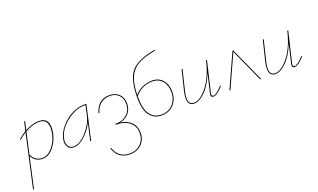

<svg xmlns="http://www.w3.org/2000/svg" viewBox="-109 -1279 3541 2137"><g transform="rotate(-20 1662.0 -211.0)"><path d="M306 -407Q447 -407 411 -223Q391 -131 334.5 -64Q278 3 206 3Q117 3 79 -77L-2 289H-13L126 -338Q87 -315 48 -279L41 -286Q81 -323 129 -352L153 -458H164L142 -359Q232 -407 306 -407ZM399 -223Q431 -397 306 -397Q230 -397 139 -345L83 -94Q97 -55 128.5 -31Q160 -7 205 -7Q270 -7 324 -68.5Q378 -130 399 -223Z M843 -406H871L780 0H769L816 -206Q776 -123 708 -60.5Q640 2 574 2Q528 2 505.5 -35.5Q483 -73 494 -124Q510 -201 569 -267.5Q628 -334 702 -370Q776 -406 843 -406ZM576 -8Q651 -8 730.5 -97Q810 -186 831 -278L857 -396H842Q742 -396 635.5 -315.5Q529 -235 505 -124Q495 -75 515 -41.5Q535 -8 576 -8Z M1152 -81Q1235 -70 1282 -22Q1329 26 1329 102Q1329 184 1276 236.5Q1223 289 1136 289Q998 289 952 153L962 150Q1005 279 1136 279Q1219 279 1268.5 228.5Q1318 178 1318 102Q1318 19 1258.5 -28Q1199 -75 1098 -75V-85Q1184 -85 1236 -132Q1288 -179 1288 -255Q1288 -321 1248.5 -360Q1209 -399 1144 -399Q1084 -399 1038.5 -364.5Q993 -330 972 -260L962 -263Q1008 -409 1142 -409Q1213 -409 1256 -367.5Q1299 -326 1299 -255Q1299 -188 1259.5 -141Q1220 -94 1152 -81Z M1644 -399Q1724 -399 1770 -346Q1816 -293 1816 -206Q1816 -115 1760.5 -56Q1705 3 1617 3Q1527 3 1476.5 -65Q1426 -133 1426 -269Q1426 -489 1501.5 -581Q1577 -673 1792 -711L1793 -701Q1655 -676 1581.5 -633.5Q1508 -591 1474.5 -514.5Q1441 -438 1437 -305Q1477 -353 1534 -376Q1591 -399 1644 -399ZM1618 -7Q1701 -7 1753 -63.5Q1805 -120 1805 -206Q1805 -288 1761.5 -338.5Q1718 -389 1642 -389Q1589 -389 1532.5 -364.5Q1476 -340 1437 -288V-270Q1437 -139 1484.5 -73Q1532 -7 1618 -7Z M2338 -86 2346 -80Q2273 3 2230 3Q2192 3 2204 -49L2256 -269Q2205 -138 2134 -67.5Q2063 3 2000 3Q1953 3 1937 -37.5Q1921 -78 1940 -163L1999 -406H2010L1951 -162Q1914 -7 2001 -7Q2076 -7 2160.5 -113.5Q2245 -220 2289 -406H2300L2215 -47Q2206 -7 2233 -7Q2268 -7 2338 -86Z M2794 0H2782L2606 -390L2430 0H2418L2602 -406H2610Z M3300 -86 3308 -80Q3235 3 3192 3Q3154 3 3166 -49L3218 -269Q3167 -138 3096 -67.5Q3025 3 2962 3Q2915 3 2899 -37.5Q2883 -78 2902 -163L2961 -406H2972L2913 -162Q2876 -7 2963 -7Q3038 -7 3122.5 -113.5Q3207 -220 3251 -406H3262L3177 -47Q3168 -7 3195 -7Q3230 -7 3300 -86Z"/></g></svg>

Font: EauTestInfant Hairline
Style: Italic
Weight: 250
Italic angle: -12°
Designer: Christian Thalmann (Catharsis Fonts)
Version: Version 0.001;PS 000.001;hotconv 1.0.88;makeotf.lib2.5.64775